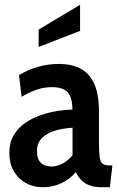

<svg xmlns="http://www.w3.org/2000/svg" viewBox="-20 -772 499 802"><path d="M158.5 10Q119.5 10 88 -7.2Q56.5 -24.5 37.8 -56.8Q19 -89 19 -133.5Q19 -176.5 37.2 -207.2Q55.5 -238 85.2 -258.5Q115 -279 150 -291Q185 -303 220 -308.5Q255 -314 282.5 -314.5Q282 -366.5 262 -387.2Q242 -408 197 -408Q165.5 -408 135.5 -398.2Q105.5 -388.5 70 -367.5L59.5 -458.5Q97.5 -481 139.5 -493Q181.5 -505 225.5 -505Q279 -505 316.5 -485.2Q354 -465.5 373.8 -421.5Q393.5 -377.5 393.5 -304.5V-169.5Q393.5 -133 396.5 -114Q399.5 -95 408.8 -88Q418 -81 436 -81H449.5L439 10H403Q374.5 10 354 2.2Q333.5 -5.5 319.8 -19.5Q306 -33.5 297 -53Q272 -24 237 -7Q202 10 158.5 10ZM196 -76.5Q218 -76.5 241.5 -89Q265 -101.5 283 -123.5V-238.5Q241 -236 207.5 -225.5Q174 -215 154.2 -194.2Q134.5 -173.5 134.5 -141Q134.5 -107 150.8 -91.8Q167 -76.5 196 -76.5ZM141.5 -576V-648.5L314.5 -752V-643Z"/></svg>

Font: Cabin SemiCondensed SemiBold
Style: Regular
Weight: 600
Width: 4
Designer: Pablo Impallari
Foundry: Pablo Impallari. http://www.impallari.com Igino Marini. http://www.ikern.com
Version: Version 3.001